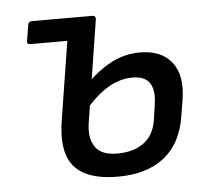

<svg xmlns="http://www.w3.org/2000/svg" viewBox="-42 -534 654 591"><g transform="rotate(-5 284.5 -238.0)"><path d="M66 -418Q55 -418 57 -428L65 -478Q67 -488 77 -488H224L214 -418ZM300 12Q235 12 196.5 -8.5Q158 -29 145 -70Q132 -111 142 -175L190 -478Q192 -488 200 -488H264Q274 -488 274 -478L224 -160Q217 -113 236 -86Q255 -59 304 -59Q354 -59 386 -82.5Q418 -106 425 -154L432 -203Q438 -244 423 -266Q408 -288 370 -288Q330 -288 292.5 -265Q255 -242 219 -198L231 -280Q270 -320 311.5 -341.5Q353 -363 400 -363Q466 -363 498 -322Q530 -281 518 -206L510 -157Q497 -73 443 -30.5Q389 12 300 12Z"/></g></svg>

Font: Sofia Sans Hairline
Style: Italic
Weight: 1
Italic angle: -9°
Designer: Botio Nikoltchev, Ani Petrova
Foundry: lettersoup
Version: Version 4.102